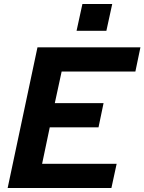

<svg xmlns="http://www.w3.org/2000/svg" viewBox="-20 -933 717 953"><path d="M18 0 166 -698H677L652 -578H286L252 -421H494L469 -301H227L189 -120H559L533 0ZM360 -780 389 -913H537L508 -780Z"/></svg>

Font: Azeret Mono Thin SemiBold
Style: Italic
Weight: 600
Italic angle: -12°
Version: Version 1.002